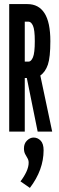

<svg xmlns="http://www.w3.org/2000/svg" viewBox="-20 -643 290 938"><path d="M25 0V-623H114Q169 -623 197.5 -578.5Q226 -534 226 -442Q226 -363 214 -327.5Q202 -292 177 -274L235 0H164L111 -262H101V0ZM101 -342H120Q132 -342 141 -363Q150 -384 150 -442Q150 -498 141 -517.5Q132 -537 120 -537H101ZM126 275 80 243Q98 220 109 196Q120 172 120 152Q120 139 114 129.5Q108 120 102.5 109Q97 98 97 82Q97 58 112 43.5Q127 29 144 29Q164 29 178.5 44Q193 59 193 91Q193 187 126 275Z"/></svg>

Font: Inconsolata UltraCondensed ExtraBold
Style: Regular
Weight: 800
Width: 1
Monospace: yes
Designer: Raph Levien, Cyreal, Brenton Simpson
Foundry: Raph Levien, Cyreal, Google
Version: Version 3.001; ttfautohint (v1.8.2.53-6de2)